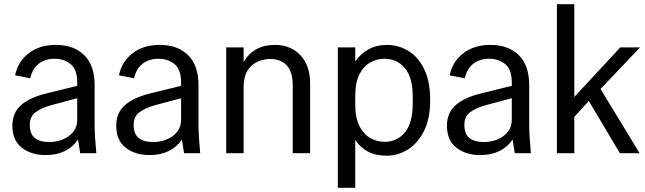

<svg xmlns="http://www.w3.org/2000/svg" viewBox="-20 -730 3076 915"><path d="M197 9Q129 9 84 -26Q39 -61 39 -131Q39 -193 81 -229.5Q123 -266 202 -285L348 -321V-336Q348 -400 316 -425Q284 -450 240 -450Q196 -450 165.5 -427Q135 -404 124 -357L52 -371Q65 -436 116.5 -476Q168 -516 246 -516Q332 -516 381.5 -467Q431 -418 431 -324V-134Q431 -109 432.5 -82.5Q434 -56 439 0H362L352 -65Q301 9 197 9ZM122 -135Q122 -91 146.5 -72Q171 -53 214 -53Q249 -53 279.5 -65.5Q310 -78 329 -101.5Q348 -125 348 -159V-262L225 -229Q178 -216 150 -195.5Q122 -175 122 -135Z M692 9Q624 9 579 -26Q534 -61 534 -131Q534 -193 576 -229.5Q618 -266 697 -285L843 -321V-336Q843 -400 811 -425Q779 -450 735 -450Q691 -450 660.5 -427Q630 -404 619 -357L547 -371Q560 -436 611.5 -476Q663 -516 741 -516Q827 -516 876.5 -467Q926 -418 926 -324V-134Q926 -109 927.5 -82.5Q929 -56 934 0H857L847 -65Q796 9 692 9ZM617 -135Q617 -91 641.5 -72Q666 -53 709 -53Q744 -53 774.5 -65.5Q805 -78 824 -101.5Q843 -125 843 -159V-262L720 -229Q673 -216 645 -195.5Q617 -175 617 -135Z M1058 0V-504H1141V-434Q1188 -516 1290 -516Q1365 -516 1411.5 -467Q1458 -418 1458 -332V0H1375V-323Q1375 -388 1346.5 -418.5Q1318 -449 1268 -449Q1237 -449 1207.5 -436Q1178 -423 1159.5 -393.5Q1141 -364 1141 -314V0Z M1590 165V-504H1673V-437Q1698 -474 1736.5 -495Q1775 -516 1823 -516Q1879 -516 1926 -487.5Q1973 -459 2001.5 -400.5Q2030 -342 2030 -253Q2030 -163 2000 -104.5Q1970 -46 1923 -17Q1876 12 1823 12Q1770 12 1733.5 -7.5Q1697 -27 1673 -63V165ZM1673 -232Q1673 -167 1693.5 -128Q1714 -89 1746 -71.5Q1778 -54 1813 -54Q1872 -54 1909.5 -99Q1947 -144 1947 -238V-266Q1947 -361 1909.5 -405.5Q1872 -450 1812 -450Q1777 -450 1745 -432.5Q1713 -415 1693 -376Q1673 -337 1673 -272Z M2268 9Q2200 9 2155 -26Q2110 -61 2110 -131Q2110 -193 2152 -229.5Q2194 -266 2273 -285L2419 -321V-336Q2419 -400 2387 -425Q2355 -450 2311 -450Q2267 -450 2236.5 -427Q2206 -404 2195 -357L2123 -371Q2136 -436 2187.5 -476Q2239 -516 2317 -516Q2403 -516 2452.5 -467Q2502 -418 2502 -324V-134Q2502 -109 2503.5 -82.5Q2505 -56 2510 0H2433L2423 -65Q2372 9 2268 9ZM2193 -135Q2193 -91 2217.5 -72Q2242 -53 2285 -53Q2320 -53 2350.5 -65.5Q2381 -78 2400 -101.5Q2419 -125 2419 -159V-262L2296 -229Q2249 -216 2221 -195.5Q2193 -175 2193 -135Z M2634 0V-710H2717V-268L2936 -504H3030L2842 -306L3028 0H2934L2786 -249L2717 -173V0Z"/></svg>

Font: Special Gothic
Style: Regular
Weight: 400
Designer: Alistair McCready
Foundry: Monolith
Version: Version 1.010; ttfautohint (v1.8.4.7-5d5b)